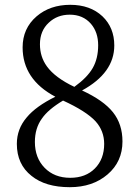

<svg xmlns="http://www.w3.org/2000/svg" viewBox="-20 -764 579 798"><path d="M270 14Q169 14 111 -33Q50 -81 50 -166Q50 -228 91 -276Q129 -322 210 -362Q74 -434 74 -567Q74 -646 132 -696Q188 -744 272 -744Q355 -744 406 -696Q455 -649 455 -575Q455 -461 321 -388Q410 -347 449.5 -297.5Q489 -248 489 -176Q489 -92 427 -39Q365 14 270 14ZM272 -25Q336 -25 374.5 -64Q413 -103 413 -166Q413 -220 377 -260Q338 -302 242 -346Q180 -309 154 -271Q125 -231 125 -174Q125 -108 165.5 -66.5Q206 -25 272 -25ZM289 -403Q343 -442 365.5 -481.5Q388 -521 388 -576Q388 -630 358 -665Q325 -703 270 -703Q218 -703 183 -670Q146 -636 146 -580Q146 -528 175 -488Q209 -441 289 -403Z"/></svg>

Font: GenRyuMin TW R
Style: Regular
Weight: 400
Version: Version 1.501;PS 1;hotconv 16.6.51;makeotf.lib2.5.65220